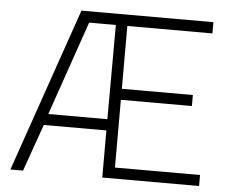

<svg xmlns="http://www.w3.org/2000/svg" viewBox="-50 -758 979 816"><g transform="rotate(5 439.0 -349.5)"><path d="M23 0 265 -699H828V-651H465V-383H768V-336H465V-47H828V0H415V-201H148L77 0ZM163 -249H415L416 -651H302Z"/></g></svg>

Font: Cairo Play Light
Style: Regular
Weight: 300
Version: Version 3.119